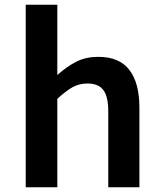

<svg xmlns="http://www.w3.org/2000/svg" viewBox="-20 -794 692 814"><path d="M89 -774H223V-476Q266 -514 305.5 -533.5Q345 -553 397 -553Q486 -553 528.5 -497.5Q571 -442 571 -338V0H439V-321Q439 -385 418 -412.5Q397 -440 351 -440Q316 -440 288 -424.5Q260 -409 223 -375V0H89Z"/></svg>

Font: Nebula Sans Semibold
Style: Regular
Weight: 600
Designer: Paul D. Hunt for Adobe (as Source Sans)
Foundry: Nebula Entertainment & Broadcasting LLC
Version: Version 1.010